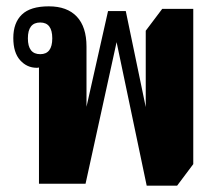

<svg xmlns="http://www.w3.org/2000/svg" viewBox="-20 -580 680 606"><path d="M443 6 348 -447 250 0H103V-367Q100 -366 96 -366Q65 -366 43.5 -390Q22 -414 22 -460Q22 -508 49 -534Q76 -560 134 -560Q192 -560 222.5 -527.5Q253 -495 253 -433V-243L321 -545H377L440 -242V-483L492 -552H590V-62L539 6ZM107 -409Q145 -409 145 -459Q145 -509 107 -509Q68 -509 68 -459Q68 -409 107 -409Z"/></svg>

Font: Noto Serif Thai ExtraCondensed Black
Style: Regular
Weight: 900
Width: 2
Designer: Monotype Design Team
Foundry: Monotype Imaging Inc.
Version: Version 2.002; ttfautohint (v1.8.4.7-5d5b)